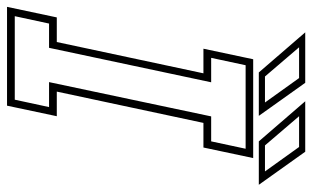

<svg xmlns="http://www.w3.org/2000/svg" viewBox="-215 -697 888 546"><g transform="rotate(90 229.0 -424.0)"><path d="M-24.5 0 5.5 -141.5H75.5L164.5 -558.5H94.5L124.5 -700H405.5L375.5 -558.5H305.5L216.5 -141.5H286.5L256.5 0ZM2 -22H239.5L260.5 -119.5H189.5L287 -580.5H358L379 -678.5H141.5L120.5 -580.5H190L92 -119.5H23ZM481.5 -716H358L244 -848H387.5ZM443.5 -733.5 374 -830.5H286.5L369.5 -733.5ZM285.5 -716H162L48 -848H191.5ZM247.5 -733.5 178 -830.5H90.5L173.5 -733.5Z"/></g></svg>

Font: Tourney Condensed ExtraLight
Style: Italic
Weight: 200
Width: 3
Italic angle: -12°
Designer: Tyler Finck
Foundry: Etcetera Type Co
Version: Version 1.010; ttfautohint (v1.8.3)